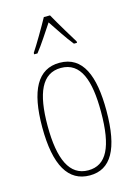

<svg xmlns="http://www.w3.org/2000/svg" viewBox="-118 -826 638 900"><g transform="rotate(-15 201.5 -376.5)"><path d="M217 -763H187C163 -719 119 -644 98 -613V-606H114C141 -639 177 -696 202 -733C229 -693 263 -640 291 -606H306V-613C294 -632 243 -716 217 -763ZM357 -264C357 -433 315 -537 202 -537C96 -537 46 -444 46 -266C46 -80 100 10 204 10C306 10 357 -77 357 -264ZM72 -266C72 -424 110 -512 202 -512C298 -512 331 -418 331 -265C331 -94 291 -15 203 -15C113 -15 72 -102 72 -266Z"/></g></svg>

Font: Noto Sans Gurmukhi UI ExtraCondensed Thin
Style: Regular
Weight: 100
Width: 2
Designer: Jelle Bosma - Monotype Design Team
Foundry: Monotype Imaging Inc.
Version: Version 2.004